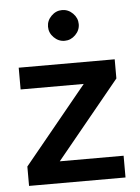

<svg xmlns="http://www.w3.org/2000/svg" viewBox="-52 -767 588 809"><g transform="rotate(-5 241.5 -363.0)"><path d="M38 -82 305 -408H38V-500H444V-419L176 -92H446V0H38ZM176 -661Q176 -687 195.5 -706.5Q215 -726 241 -726Q267 -726 286.5 -706.5Q306 -687 306 -661Q306 -635 286.5 -615.5Q267 -596 241 -596Q215 -596 195.5 -615.5Q176 -635 176 -661Z"/></g></svg>

Font: Oak Sans SemiBold
Style: Regular
Weight: 600
Designer: Erik Kennedy, Walven
Foundry: Erik Kennedy, Walven
Version: Version 1.000